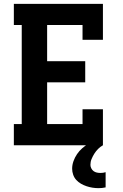

<svg xmlns="http://www.w3.org/2000/svg" viewBox="-20 -755 640 998"><path d="M52 0V-110H93V-625H52V-735H515V-548H409V-625H225V-437H423V-327H225V-110H409V-187H515V0ZM492 223Q476 223 460.5 220.5Q445 218 430 213Q415 208 401 200Q387 192 376.5 180.5Q366 169 360.5 153.5Q355 138 355 122Q355 102 362 82.5Q369 63 380.5 46Q392 29 407.5 15.5Q423 2 440 -8.5Q457 -19 476 -26.5Q495 -34 515 -39V0Q501 8 490 19Q479 30 470.5 43.5Q462 57 456 71.5Q450 86 450 102Q450 111 454.5 120Q459 129 466.5 134.5Q474 140 483.5 142Q493 144 502 144Q509 144 516 143Q523 142 529 140V219Q520 221 511 222Q502 223 492 223Z"/></svg>

Font: Iosevka Etoile Extrabold
Style: Regular
Weight: 800
Designer: Belleve Invis
Foundry: Belleve Invis
Version: Version 22.1.2; ttfautohint (v1.8.4)